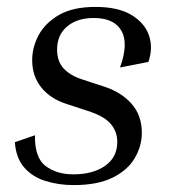

<svg xmlns="http://www.w3.org/2000/svg" viewBox="-20 -525 498 555"><path d="M193 10Q149 10 111 -2Q73 -14 49.5 -41.5Q26 -69 23 -114L81 -134Q80 -69 112 -45Q144 -21 192 -21Q248 -21 283.5 -45.5Q319 -70 319 -115Q319 -145 299.5 -167.5Q280 -190 232 -205L174 -224Q126 -239 99.5 -272Q73 -305 73 -351Q73 -388 91.5 -423Q110 -458 150 -481.5Q190 -505 256 -505Q321 -505 359.5 -482Q398 -459 410.5 -423Q423 -387 409 -346L327 -330Q352 -399 331 -436Q310 -473 251 -473Q203 -473 174 -448.5Q145 -424 145 -382Q145 -347 164.5 -326.5Q184 -306 219 -295L277 -276Q329 -260 359.5 -226Q390 -192 390 -141Q390 -103 369.5 -68Q349 -33 305.5 -11.5Q262 10 193 10Z"/></svg>

Font: Inria Serif
Style: Italic
Weight: 400
Italic angle: -10°
Designer: Black Foundry Team
Foundry: Black Foundry
Version: Version 1.000; ttfautohint (v1.8.3)